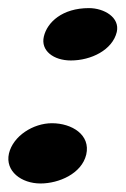

<svg xmlns="http://www.w3.org/2000/svg" viewBox="-20 -468 302 462"><path d="M150.5 -322.5C199 -322.5 250.5 -347.5 261 -391C269 -426 230.5 -448.5 194 -448.5C130 -448.5 93.5 -414.5 85.5 -380C77.5 -346 109 -322.5 150.5 -322.5ZM77.5 -26.5C121.5 -26.5 176.5 -50 187.5 -96C198.5 -143.5 153 -171.5 105 -171.5C60 -171.5 11.5 -141 1.5 -98.5C-8 -56 31.5 -26.5 77.5 -26.5Z"/></svg>

Font: Gluten
Style: Bold Italic
Weight: 700
Italic angle: -13°
Designer: Tyler Finck
Foundry: Etcetera Type Company
Version: Version 0.920